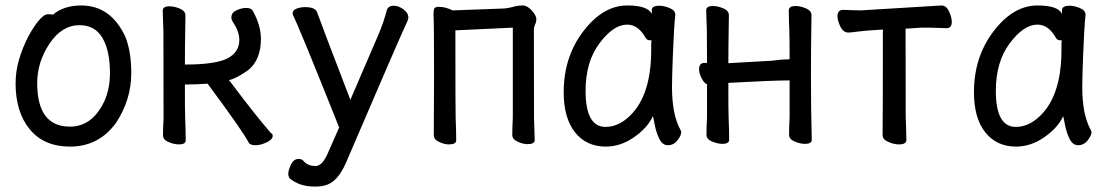

<svg xmlns="http://www.w3.org/2000/svg" viewBox="-20 -512 4040 702"><path d="M236 24Q141 24 89 -39Q37 -102 37 -207Q37 -252 50 -295.5Q63 -339 82 -375.5Q101 -412 121 -436Q141 -460 155 -460Q172 -460 173 -458Q213 -492 277 -492Q386 -492 439 -376Q460 -322 460 -245Q460 -148 405 -64Q342 24 236 24ZM236 -49Q318 -49 362 -143Q382 -188 382 -245Q382 -327 354.5 -373.5Q327 -420 271 -420Q206 -420 161 -352.5Q116 -285 116 -208Q116 -49 236 -49Z M914 19Q894 19 889 9Q869 -31 739 -206Q694 -203 656 -203Q656 -100 657 -79Q659 -34 659 1Q659 16 634 16Q617 16 596.5 7.5Q576 -1 576 -18Q576 -43 578 -81Q578 -376 577.5 -397Q577 -418 576 -440.5Q575 -463 575 -473Q575 -489 600 -489Q617 -489 637.5 -480.5Q658 -472 658 -455Q656 -337 656 -276Q768 -276 811.5 -298.5Q855 -321 855 -366Q855 -396 832 -431Q826 -440 826 -448Q826 -466 845 -474.5Q864 -483 880 -483Q898 -483 904 -473Q934 -419 934 -370Q934 -293 887 -255Q842 -224 817 -219L826 -208Q915 -89 971 -25Q977 -23 977 -15Q977 -2 955 8.5Q933 19 914 19Z M1137 170Q1176 170 1201 148.5Q1226 127 1245 83Q1443 -379 1468 -431Q1473 -441 1473 -447Q1473 -465 1455 -478Q1437 -491 1420 -491Q1401 -491 1395 -477Q1382 -428 1363 -384L1261 -147Q1150 -436 1139 -468Q1132 -486 1095 -486Q1079 -486 1064.5 -480.5Q1050 -475 1050 -463L1051 -457Q1070 -422 1220 -46L1180 45Q1159 95 1134 95Q1107 95 1092 79Q1085 69 1072 69Q1054 69 1044 89.5Q1034 110 1034 124Q1034 132 1039 140Q1075 170 1128 170Z M1621 16Q1605 16 1585.5 7Q1566 -2 1566 -18L1567 -234Q1567 -432 1565 -459Q1565 -475 1568 -481Q1571 -487 1585 -487Q1609 -487 1635 -474L1824 -481Q1843 -483 1858.5 -487.5Q1874 -492 1891 -492Q1908 -492 1924.5 -473.5Q1941 -455 1941 -442Q1941 -432 1936.5 -422.5Q1932 -413 1932 -402Q1932 -101 1932.5 -80.5Q1933 -60 1934 -36Q1935 -12 1935 0Q1935 15 1909 15Q1892 15 1872.5 6Q1853 -3 1853 -19Q1853 -44 1855 -82V-411L1645 -401Q1645 -100 1646 -79Q1648 -34 1648 1Q1648 16 1621 16Z M2195 24Q2124 24 2082.5 -28Q2041 -80 2041 -175Q2041 -304 2113 -398Q2185 -492 2273 -492Q2349 -492 2363 -461V-475Q2363 -491 2391 -491Q2408 -491 2428.5 -482.5Q2449 -474 2449 -458Q2444 -411 2440 -306Q2437 -225 2437 -193Q2437 -93 2468 -37L2471 -30Q2471 -17 2457 1Q2443 19 2422 19Q2402 19 2390.5 -4.5Q2379 -28 2373.5 -57.5Q2368 -87 2367 -87Q2348 -45 2298.5 -10.5Q2249 24 2195 24ZM2194 -48Q2234 -48 2270 -77Q2361 -150 2361 -330V-359Q2363 -361 2363 -362Q2363 -365 2354.5 -365Q2346 -365 2341 -373Q2314 -422 2273 -422Q2223 -422 2172 -354Q2121 -286 2121 -180Q2121 -48 2194 -48Z M2621 14Q2604 14 2583.5 5.5Q2563 -3 2563 -20Q2563 -45 2565 -83V-204Q2555 -207 2545.5 -225.5Q2536 -244 2536 -258Q2536 -282 2555 -282H2565Q2565 -377 2564.5 -398Q2564 -419 2563 -441.5Q2562 -464 2562 -474Q2562 -490 2587 -490Q2604 -490 2624.5 -481.5Q2645 -473 2645 -456Q2643 -338 2643 -281L2802 -290Q2841 -295 2857 -295Q2867 -295 2867 -296Q2867 -378 2866 -398Q2864 -442 2864 -474Q2864 -490 2889 -490Q2906 -490 2926.5 -481.5Q2947 -473 2947 -456Q2945 -338 2945 -238Q2945 -109 2948 -1Q2948 14 2923 14Q2906 14 2885.5 5.5Q2865 -3 2865 -20Q2865 -45 2867 -83V-218Q2804 -218 2643 -209Q2643 -102 2644 -81Q2646 -36 2646 -1Q2646 14 2621 14Z M3266 16Q3249 16 3228 7Q3207 -2 3207 -18Q3208 -88 3208 -404Q3139 -400 3115.5 -396.5Q3092 -393 3082 -393Q3063 -393 3052.5 -415Q3042 -437 3042 -453Q3042 -476 3063 -476Q3070 -476 3089 -475Q3108 -474 3127 -474L3422 -492Q3440 -492 3450 -470Q3460 -448 3460 -432Q3460 -409 3441 -409Q3432 -409 3409.5 -410Q3387 -411 3348 -411L3291 -407Q3291 -109 3291.5 -86.5Q3292 -64 3293 -39Q3294 -14 3294 0Q3294 16 3266 16Z M3695 24Q3624 24 3582.5 -28Q3541 -80 3541 -175Q3541 -304 3613 -398Q3685 -492 3773 -492Q3849 -492 3863 -461V-475Q3863 -491 3891 -491Q3908 -491 3928.5 -482.5Q3949 -474 3949 -458Q3944 -411 3940 -306Q3937 -225 3937 -193Q3937 -93 3968 -37L3971 -30Q3971 -17 3957 1Q3943 19 3922 19Q3902 19 3890.5 -4.5Q3879 -28 3873.5 -57.5Q3868 -87 3867 -87Q3848 -45 3798.5 -10.5Q3749 24 3695 24ZM3694 -48Q3734 -48 3770 -77Q3861 -150 3861 -330V-359Q3863 -361 3863 -362Q3863 -365 3854.5 -365Q3846 -365 3841 -373Q3814 -422 3773 -422Q3723 -422 3672 -354Q3621 -286 3621 -180Q3621 -48 3694 -48Z"/></svg>

Font: LXGW WenKai Mono Medium
Style: Regular
Weight: 500
Monospace: yes
Designer: LXGW / Fontworks Inc.
Foundry: LXGW / Fontworks Inc.
Version: Version 1.520; June 14, 2025